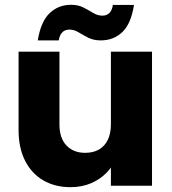

<svg xmlns="http://www.w3.org/2000/svg" viewBox="-20 -773 714 799"><path d="M612.6 -557.9V0H441.5V-557.9ZM227.4 -557.9V-255.1Q227.4 -198.1 256.7 -167.5Q285.9 -137 334.2 -137Q367.2 -137 391.3 -150.5Q415.4 -164.1 428.5 -190.7Q441.5 -217.2 441.5 -255.1L462.6 -116.3Q450.6 -82.1 423.7 -54.4Q396.8 -26.7 358.6 -10.4Q320.4 5.9 273.2 5.9Q208.7 5.9 160.1 -22.5Q111.5 -50.8 84.4 -104.1Q57.3 -157.4 57.3 -232.3V-557.9ZM137.2 -604.8Q149.9 -683.4 186.5 -718.2Q223 -753 275.5 -753Q305.7 -753 327.4 -741.7Q349 -730.5 367.7 -719.2Q386.3 -707.9 406.3 -707.9Q423.8 -707.9 435.1 -718.7Q446.3 -729.5 449.8 -752.6H537.6Q525.4 -674 489.1 -639.5Q452.8 -604.9 399.3 -604.9Q369.6 -604.9 347.7 -615.9Q325.8 -626.9 307.1 -638.4Q288.5 -649.9 268.5 -649.9Q251.4 -649.9 239.9 -639.2Q228.5 -628.4 224.4 -604.8Z"/></svg>

Font: Poppins Variable
Style: Regular
Weight: 100
Designer: Jonny Pinhorn
Foundry: Indian Type Foundry
Version: Version 6.000